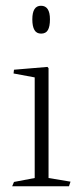

<svg xmlns="http://www.w3.org/2000/svg" viewBox="-20 -650 290 670"><path d="M154.3 -582.5Q154.3 -629.9 123 -629.9Q92.8 -629.9 92.8 -582.5Q92.8 -558.1 100.1 -545.4Q107.4 -532.7 123.5 -532.7Q140.1 -532.7 147.2 -545.2Q154.3 -557.6 154.3 -582.5ZM220.7 0 226.1 -16.1 149.4 -28.8V-412.1L145.5 -416.5L28.8 -406.7L27.3 -393.6L101.1 -379.9V-28.8L28.8 -15.1L22.5 0Z"/></svg>

Font: Neuton ExtraLight
Style: Regular
Weight: 275
Designer: Brian M Zick
Foundry: Brian M Zick
Version: Version 1.560